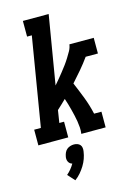

<svg xmlns="http://www.w3.org/2000/svg" viewBox="-144 -807 788 1136"><g transform="rotate(-15 250.0 -239.5)"><path d="M13 0V-96H54L144 -639H115V-735H273L203 -316Q218 -333 231.5 -349.5Q245 -366 258.5 -383Q272 -400 285 -417.5Q298 -435 309.5 -453.5Q321 -472 331.5 -490.5Q342 -509 345 -530H494V-434H419Q394 -399 365.5 -365.5Q337 -332 308 -300Q329 -251 348.5 -200.5Q368 -150 380 -96H425V0H276Q279 -20 277.5 -39.5Q276 -59 273 -78Q270 -97 265.5 -115.5Q261 -134 256.5 -152.5Q252 -171 246.5 -189Q241 -207 235 -225Q221 -212 207.5 -198.5Q194 -185 179 -172L167 -96H196V0ZM171 256 132 213Q146 201 158 186.5Q170 172 179 156Q171 154 165 149Q159 144 155.5 136.5Q152 129 151.5 120.5Q151 112 153 104Q155 93 160 82Q165 71 174 63.5Q183 56 194.5 52.5Q206 49 217 49Q228 49 238 52.5Q248 56 254.5 63.5Q261 71 262.5 82Q264 93 262 104Q259 126 251.5 147Q244 168 232 187.5Q220 207 205 224.5Q190 242 171 256Z"/></g></svg>

Font: Iosevka Curly Slab Oblique
Style: Bold
Weight: 700
Italic angle: -9°
Monospace: yes
Designer: Belleve Invis
Foundry: Belleve Invis
Version: Version 11.1.0; ttfautohint (v1.8.3)